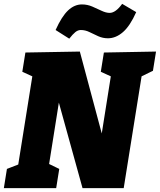

<svg xmlns="http://www.w3.org/2000/svg" viewBox="-32 -978 831 998"><path d="M508 -705 779 -710 763 -610 685 -572 707 -600 611 0H397L260 -495H282L220 -105L210 -132L276 -100L260 0H-12L4 -100L84 -131L60 -105L139 -600L158 -571L84 -605L100 -705L383 -710L512 -228H488L547 -600L566 -571L492 -605ZM328 -777 257 -822Q289 -893 322 -924Q355 -955 394 -955Q422 -955 447.5 -944Q473 -933 496 -922Q519 -911 538 -911Q569 -911 603 -958L676 -915Q644 -843 607 -811Q570 -779 529 -779Q502 -779 478 -790Q454 -801 432.5 -811.5Q411 -822 388 -822Q373 -822 359.5 -811Q346 -800 328 -777Z"/></svg>

Font: Bitter Thin Black
Style: Italic
Weight: 900
Italic angle: -9°
Version: Version 3.020